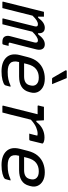

<svg xmlns="http://www.w3.org/2000/svg" viewBox="754 -1636 875 2458"><g transform="rotate(90 1191.0 -406.5)"><path d="M113 -532H175Q175 -532 175 -519.5Q175 -507 175 -489.5Q175 -472 174 -458H189Q249 -543 317 -543Q355 -543 373 -519.5Q391 -496 385 -458H401Q433 -501 464 -522Q495 -543 529 -543Q571 -543 588.5 -513Q606 -483 594 -435Q573 -350 551.5 -267Q530 -184 509 -101Q506 -90 510 -85Q514 -80 526 -80H549Q545 -62 541 -45Q537 -28 532 -11Q529 0 518 0H497Q448 0 431 -28Q414 -56 424 -97Q445 -178 465 -254.5Q485 -331 505 -411Q515 -455 478 -455Q437 -455 367 -383Q348 -304 324.5 -210Q301 -116 272 0H206Q194 0 198 -11Q223 -111 248 -211.5Q273 -312 298 -412Q310 -455 272 -455Q249 -455 223 -438.5Q197 -422 162 -386Q141 -303 116 -203Q91 -103 65 0H-9Q-21 0 -17 -11Q9 -116 35.5 -221.5Q62 -327 88 -432Q96 -464 102.5 -489.5Q109 -515 113 -532Z M967 -543Q1035 -543 1079 -517.5Q1123 -492 1140.5 -450.5Q1158 -409 1144 -359L1140 -344Q1123 -277 1072 -245.5Q1021 -214 940 -214H756L755 -210Q736 -137 769 -102Q799 -68 882 -68Q938 -68 976 -76.5Q1014 -85 1057 -104H1072Q1068 -88 1063.5 -71.5Q1059 -55 1054 -38Q1053 -34 1049 -30Q1032 -13 985 -1Q938 11 875 11Q755 11 697 -50.5Q639 -112 666 -221L693 -326Q713 -405 754 -452.5Q795 -500 850 -521.5Q905 -543 967 -543ZM953 -466Q891 -466 846.5 -432Q802 -398 782 -319L772 -278H940Q987 -278 1016 -296Q1045 -314 1054 -354Q1069 -409 1038 -439Q1025 -452 1005 -459Q985 -466 953 -466ZM961 -824Q981 -777 1000.5 -729Q1020 -681 1039 -636H972Q960 -636 957 -644Q938 -677 923 -702.5Q908 -728 894 -752.5Q880 -777 863 -807Q860 -812 862.5 -818Q865 -824 872 -824Z M1329 -532H1501Q1501 -532 1502.5 -514.5Q1504 -497 1505 -474Q1506 -451 1507 -435H1521Q1564 -490 1614 -514.5Q1664 -539 1720 -539Q1750 -539 1769.5 -533Q1789 -527 1795 -520Q1799 -517 1799 -513.5Q1799 -510 1798 -507L1761 -355Q1758 -344 1747 -344H1672L1676 -359Q1682 -382 1687.5 -403Q1693 -424 1698 -447Q1692 -449 1685.5 -450Q1679 -451 1671 -451Q1637 -451 1592.5 -432.5Q1548 -414 1494 -365Q1478 -302 1461 -234Q1444 -166 1428 -100Q1421 -75 1414.5 -49.5Q1408 -24 1402 0H1322Q1311 0 1314 -11Q1331 -79 1350 -155Q1369 -231 1388 -307Q1407 -383 1424 -451H1320Q1309 -451 1312 -462Q1317 -480 1321 -497Q1325 -514 1329 -532Z M2167 -543Q2235 -543 2279 -517.5Q2323 -492 2340.5 -450.5Q2358 -409 2344 -359L2340 -344Q2323 -277 2272 -245.5Q2221 -214 2140 -214H1956L1955 -210Q1936 -137 1969 -102Q1999 -68 2082 -68Q2138 -68 2176 -76.5Q2214 -85 2257 -104H2272Q2268 -88 2263.5 -71.5Q2259 -55 2254 -38Q2253 -34 2249 -30Q2232 -13 2185 -1Q2138 11 2075 11Q1955 11 1897 -50.5Q1839 -112 1866 -221L1893 -326Q1913 -405 1954 -452.5Q1995 -500 2050 -521.5Q2105 -543 2167 -543ZM2153 -466Q2091 -466 2046.5 -432Q2002 -398 1982 -319L1972 -278H2140Q2187 -278 2216 -296Q2245 -314 2254 -354Q2269 -409 2238 -439Q2225 -452 2205 -459Q2185 -466 2153 -466Z"/></g></svg>

Font: Recursive Mn Lnr St
Style: Italic
Weight: 400
Italic angle: -15°
Monospace: yes
Version: Version 1.079;hotconv 1.0.112;makeotfexe 2.5.65598; ttfautoh